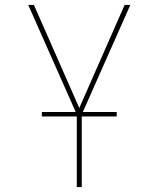

<svg xmlns="http://www.w3.org/2000/svg" viewBox="-20 -540 640 775"><path d="M290 215V-78L94 -520H117L300 -104L483 -520H506L310 -78V215ZM149 -70V-88H451V-70Z"/></svg>

Font: Iosevka SS04 Thin Extended
Style: Regular
Weight: 100
Width: 7
Monospace: yes
Designer: Belleve Invis
Foundry: Belleve Invis
Version: Version 19.0.0; ttfautohint (v1.8.4)